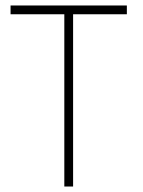

<svg xmlns="http://www.w3.org/2000/svg" viewBox="-20 -680 521 700"><path d="M214.5 -628H18.5V-660H442.5V-628H246.5V0H214.5Z"/></svg>

Font: League Spartan Extralight
Style: Regular
Weight: 200
Foundry: The League of Moveable Type
Version: Version 2.300; ttfautohint (v1.8.3)